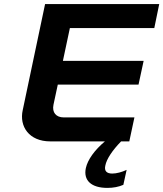

<svg xmlns="http://www.w3.org/2000/svg" viewBox="-20 -690 797 937"><path d="M200 -670 91 -153C73 -73 122 0 225 0H492C442 42 408 89 399 130C386 190 425 227 504 227C533 227 559 222 582 212L598 139C575 150 548 157 528 157C500 157 488 144 494 118C500 86 529 43 571 0H611L636 -117H291C254 -117 233 -141 241 -179L262 -277H656L681 -393H287L321 -553H733L757 -670Z"/></svg>

Font: LT Wave Bold
Style: Italic
Weight: 700
Designer: Daniel Lyons
Version: Version 2.5 (Glyphs App)